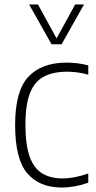

<svg xmlns="http://www.w3.org/2000/svg" viewBox="-20 -828 427 857"><path d="M255 9Q155.5 9 101.5 -54.8Q47.5 -118.5 47.5 -270Q47.5 -422 106.5 -485.2Q165.5 -548.5 277.5 -548.5Q300.5 -548.5 325.5 -545.5Q350.5 -542.5 374 -536V-494.5Q348.5 -502 324.2 -505Q300 -508 280.5 -508Q218 -508 176.2 -486.2Q134.5 -464.5 114 -413Q93.5 -361.5 93.5 -272Q93.5 -181.5 112.5 -128.8Q131.5 -76 168.8 -53.8Q206 -31.5 260.5 -31.5Q284.5 -31.5 312.2 -36.8Q340 -42 374 -53.5V-12.5Q314 9 255 9ZM210 -630.5 110 -808H149.5L232.5 -656.5L315.5 -808H355L255 -630.5Z"/></svg>

Font: Encode Sans Semi Condensed ExtraLight
Style: Regular
Weight: 200
Width: 4
Designer: Multiple Designers
Foundry: Impallari Type
Version: Version 3.000; ttfautohint (v1.8.3) -l 8 -r 50 -G 200 -x 14 